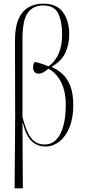

<svg xmlns="http://www.w3.org/2000/svg" viewBox="-20 -792 463 1051"><path d="M60 239 63 -151 62 -572Q62 -645 82 -689Q102 -733 137 -752.5Q172 -772 217 -772Q291 -772 325 -724.5Q359 -677 359 -604Q359 -550 338.5 -504.5Q318 -459 265 -428V-425Q299 -409 325 -384Q351 -359 366 -318.5Q381 -278 381 -216Q381 -147 361 -96.5Q341 -46 306 -18Q271 10 229 10Q185 10 154 -18.5Q123 -47 105 -119H103L105 239ZM224 -1Q281 -1 310.5 -60Q340 -119 340 -218Q340 -293 314 -343Q288 -393 245 -416Q236 -408 221.5 -398.5Q207 -389 194 -389Q179 -388 170 -397Q161 -406 161 -423Q161 -429 162.5 -437.5Q164 -446 171 -453Q183 -451 204.5 -444Q226 -437 245 -429Q281 -453 300.5 -497.5Q320 -542 320 -601Q320 -675 298.5 -718.5Q277 -762 216 -762Q162 -762 132.5 -722.5Q103 -683 103 -578V-152Q118 -93 135.5 -60Q153 -27 174.5 -14Q196 -1 224 -1Z"/></svg>

Font: Noto Serif Display ExtraCondensed ExtraLight
Style: Regular
Weight: 200
Width: 2
Designer: Monotype Design Team
Foundry: Monotype Imaging Inc.
Version: Version 2.009